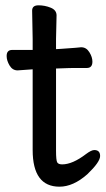

<svg xmlns="http://www.w3.org/2000/svg" viewBox="-20 -675 400 723"><path d="M103 -414 47 -410H46Q27 -410 16 -428.5Q5 -447 5 -464Q5 -487 26 -487H103V-528L101 -635Q101 -655 125 -655Q149 -655 171 -646Q193 -637 193 -617L191 -528V-490L209 -491Q244 -493 264 -495L285 -497H286Q305 -497 316.5 -478.5Q328 -460 328 -443Q328 -419 307 -419H268Q240 -419 220 -418L191 -417V-108Q191 -71 195.5 -63.5Q200 -56 214 -56Q253 -56 304 -95Q324 -110 335 -110Q357 -110 357 -87.5Q357 -65 309 -19Q256 28 204 28Q103 28 103 -110Z"/></svg>

Font: LXGW ZhenKai
Style: Regular
Weight: 400
Designer: LXGW / Fontworks Inc.
Foundry: LXGW / Fontworks Inc.
Version: Version 0.800;June 8, 2025